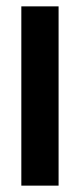

<svg xmlns="http://www.w3.org/2000/svg" viewBox="-20 -583 251 603"><path d="M47 0V-563H164V0Z"/></svg>

Font: Darker Grotesque Light ExtraBold
Style: Regular
Weight: 800
Version: Version 1.000;gftools[0.9.28]